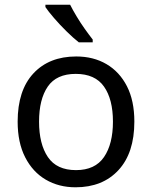

<svg xmlns="http://www.w3.org/2000/svg" viewBox="-20 -786 645 816"><path d="M551 -269Q551 -136 483.5 -63Q416 10 301 10Q230 10 174.5 -22.5Q119 -55 87 -117.5Q55 -180 55 -269Q55 -402 122 -474Q189 -546 304 -546Q377 -546 432.5 -513.5Q488 -481 519.5 -419.5Q551 -358 551 -269ZM146 -269Q146 -174 183.5 -118.5Q221 -63 303 -63Q384 -63 422 -118.5Q460 -174 460 -269Q460 -364 422 -418Q384 -472 302 -472Q220 -472 183 -418Q146 -364 146 -269ZM278 -766Q289 -744 305.5 -716.5Q322 -689 340.5 -663Q359 -637 374 -618V-606H315Q292 -624 263 -652.5Q234 -681 209.5 -709.5Q185 -738 173 -756V-766Z"/></svg>

Font: Noto Sans Manichaean
Style: Regular
Weight: 400
Designer: Monotype Design Team
Foundry: Monotype Imaging Inc.
Version: Version 2.005; ttfautohint (v1.8.4.7-5d5b)